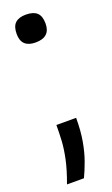

<svg xmlns="http://www.w3.org/2000/svg" viewBox="-131 -484 379 649"><g transform="rotate(-20 58.5 -159.5)"><path d="M-9 134Q8 88 15.5 52.5Q23 17 24.5 -11.5Q26 -40 26 -67H97Q97 -20 90.5 16.5Q84 53 73.5 82Q63 111 52 134ZM56 -353Q31 -353 18 -365Q5 -377 5 -402Q5 -429 18 -441Q31 -453 56 -453Q83 -453 96 -441Q109 -429 109 -402Q109 -353 56 -353Z"/></g></svg>

Font: Bricolage Grotesque SemiCondensed Light
Style: Regular
Weight: 300
Width: 4
Designer: Mathieu Triay
Foundry: Atelier Triay
Version: Version 1.000;gftools[0.9.30]